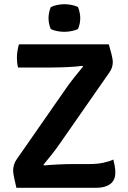

<svg xmlns="http://www.w3.org/2000/svg" viewBox="-20 -894 611 914"><path d="M296 -475.5Q311 -497.5 333.5 -525.5Q356 -553.5 375.5 -577.5L372.5 -580.5Q357.5 -578.5 336.8 -576.8Q316 -575 293.5 -574.2Q271 -573.5 251 -573Q231 -572.5 217.5 -572.5H66Q63 -584.5 61.8 -595.5Q60.5 -606.5 60.5 -617.5Q60.5 -635 63 -650.5Q65.5 -666 70 -683H498Q507 -652 510.8 -636Q514.5 -620 515.8 -612.2Q517 -604.5 517 -599Q517 -587.5 513.5 -575Q510 -562.5 501 -549.5L264.5 -210Q249.5 -188 227.8 -160.2Q206 -132.5 186.5 -109.5L189.5 -106.5Q221.5 -109.5 259.5 -111.2Q297.5 -113 325 -113H404Q442 -113 470.8 -119Q499.5 -125 519.5 -134.5Q523 -121.5 526 -105Q529 -88.5 529 -72.5Q529 -36 504.8 -18Q480.5 0 439 0H58Q51 -29.5 47.8 -45.2Q44.5 -61 43.5 -68.8Q42.5 -76.5 42.5 -82Q42.5 -95 46.5 -109Q50.5 -123 59 -135ZM211 -808.5Q211 -820.5 213.8 -834.2Q216.5 -848 221.5 -860Q232.5 -866 250.8 -870Q269 -874 286.5 -874Q304 -874 323 -870Q342 -866 351.5 -860Q356.5 -848 359.2 -834Q362 -820 362 -808.5Q362 -780.5 351.5 -756.5Q342 -750.5 323 -746.5Q304 -742.5 286.5 -742.5Q269 -742.5 250.2 -746.2Q231.5 -750 221.5 -756.5Q211 -780.5 211 -808.5Z"/></svg>

Font: Signika SemiBold
Style: Regular
Weight: 600
Designer: Anna Giedry
Foundry: Anna Giedry
Version: Version 2.001